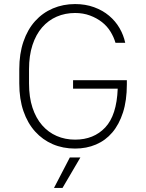

<svg xmlns="http://www.w3.org/2000/svg" viewBox="-20 -726 720 946"><path d="M340 -331H605V-310Q605 -231 586 -172Q567 -113 533.5 -73.5Q500 -34 453 -14Q406 6 350 6Q290 6 240 -15.5Q190 -37 153 -78Q116 -119 95.5 -178.5Q75 -238 75 -315V-385Q75 -461 95.5 -521Q116 -581 153 -622Q190 -663 240.5 -684.5Q291 -706 350 -706Q401 -706 443.5 -690.5Q486 -675 517.5 -648.5Q549 -622 569 -587.5Q589 -553 597 -515H549Q541 -543 524.5 -570Q508 -597 482.5 -617Q457 -637 423.5 -649.5Q390 -662 350 -662Q301 -662 259.5 -644Q218 -626 187.5 -591Q157 -556 140 -504Q123 -452 123 -385V-315Q123 -247 140 -195.5Q157 -144 187.5 -109Q218 -74 259.5 -56Q301 -38 350 -38Q442 -38 498.5 -98Q555 -158 560 -289H340ZM324 50H376L288 200H246Z"/></svg>

Font: Retni Sans Light
Style: Regular
Weight: 300
Designer: Vitaly Kuzmin
Foundry: ParaType Ltd.
Version: Version 1.00;March 2, 2019;FontCreator 11.5.0.2425 64-bit; t